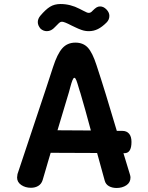

<svg xmlns="http://www.w3.org/2000/svg" viewBox="-20 -924 735 955"><path d="M626 -57Q629 -48 629 -41Q629 -16 608.5 -2.5Q588 11 560 11Q538 11 522 2Q506 -7 501 -25L463 -163L232 -164Q225 -140 218.5 -118.5Q212 -97 207 -79L192 -28Q186 -9 170.5 0.5Q155 10 134 10Q106 10 85.5 -4Q65 -18 65 -41Q65 -46 67 -58Q67 -58 209 -484L244 -591Q265 -656 290 -684Q315 -712 355 -712Q394 -712 417 -687Q440 -662 460 -600Q503 -470 561 -273H589Q610 -273 622 -259Q634 -245 634 -218Q634 -162 599 -162H594ZM432 -275Q402 -387 380 -461Q378 -468 376 -473Q374 -478 373 -483Q365 -511 360 -524Q355 -537 350 -537Q345 -537 340 -524Q335 -511 330 -492Q325 -472 323 -466L266 -276ZM168 -814Q168 -830 180 -845Q207 -877 229 -890.5Q251 -904 281 -904Q330 -904 376 -880Q382 -877 394.5 -870.5Q407 -864 412 -862Q417 -860 422 -860Q432 -860 441 -871Q452 -882 460 -887Q468 -892 478 -892Q495 -892 509.5 -877Q524 -862 524 -845Q524 -826 510 -812Q488 -790 467 -779.5Q446 -769 422 -769Q403 -769 386 -775Q369 -781 355 -788Q341 -795 336 -797Q300 -816 288 -816Q281 -816 274 -810Q267 -804 253 -789Q235 -769 213 -769Q196 -769 182 -781Q168 -797 168 -814Z"/></svg>

Font: Mali SemiBold
Style: Regular
Weight: 600
Designer: Kitiyaporn Chalermlarp | Katatrad Aksorn Co.,Ltd.
Foundry: Cadson Demak Co.,Ltd.
Version: Version 1.000; ttfautohint (v1.6)